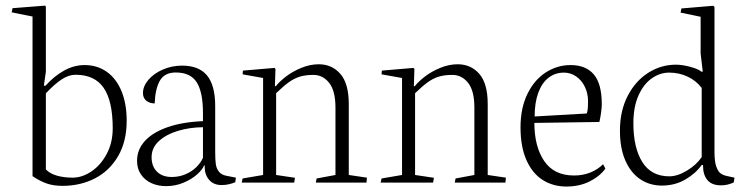

<svg xmlns="http://www.w3.org/2000/svg" viewBox="-20 -663 2710 697"><path d="M98.1 -23.4Q126 -4.9 150.4 3.4Q174.8 11.7 207 11.7Q272 11.7 325 -15.6Q377.9 -43 408.9 -96.4Q439.9 -149.9 439.9 -224.6Q439.9 -285.6 421.4 -331.3Q402.8 -377 368.2 -401.9Q333.5 -426.8 287.1 -426.8Q248.5 -426.8 212.2 -406.5Q175.8 -386.2 145.5 -352.1H139.2L146.5 -402.3V-638.2L144 -642.6L25.4 -633.3L22.5 -618.2L98.1 -603ZM254.4 -391.6Q323.7 -391.6 356.4 -344Q389.2 -296.4 389.2 -197.3Q389.2 -145 367.4 -104.2Q345.7 -63.5 312 -40.8Q278.3 -18.1 244.1 -18.1Q211.9 -18.1 186.5 -25.4Q161.1 -32.7 146.5 -47.9V-324.2Q177.7 -357.4 203.4 -374.5Q229 -391.6 254.4 -391.6Z M720.7 -62.5H723.1V-56.2Q723.1 -28.8 739.3 -10Q755.4 8.8 784.7 8.8Q798.8 8.8 812 5.6Q825.2 2.4 834 -1.5L836.4 -18.1L804.2 -24.4Q784.2 -27.8 774.9 -39.6Q765.6 -51.3 763.4 -67.4Q761.2 -83.5 761.2 -111.8V-277.8Q761.2 -353 731.7 -388.9Q702.1 -424.8 641.1 -424.8Q604 -424.8 571.3 -410.6Q538.6 -396.5 518.8 -373.3Q499 -350.1 499 -325.2Q499 -307.1 511.2 -297.4Q523.4 -287.6 541.5 -287.6Q543.5 -340.8 560.5 -370.4Q577.6 -399.9 618.2 -399.9Q671.4 -399.9 694.1 -364.3Q716.8 -328.6 716.8 -252V-223.1Q642.6 -220.2 588.6 -201.4Q534.7 -182.6 506.1 -151.4Q477.5 -120.1 477.5 -79.1Q477.5 -50.8 491.5 -30Q505.4 -9.3 529.3 1.7Q553.2 12.7 583 12.7Q616.7 12.7 646.7 0Q676.8 -12.7 696.5 -30.8Q716.3 -48.8 720.7 -62.5ZM716.8 -90.3Q709 -72.3 692.9 -56.4Q676.8 -40.5 653.6 -30.5Q630.4 -20.5 603.5 -20.5Q569.3 -20.5 549.8 -39.8Q530.3 -59.1 530.3 -92.3Q530.3 -126.5 556.9 -150.9Q583.5 -175.3 626.2 -188Q668.9 -200.7 716.8 -201.2Z M1050.8 -17.6 982.4 -27.8V-324.7Q1009.8 -351.1 1028.8 -364.7Q1047.9 -378.4 1068.6 -384.8Q1089.4 -391.1 1117.7 -391.1Q1151.9 -391.1 1174.8 -362.3Q1197.8 -333.5 1197.8 -272.9V-27.8L1129.4 -15.1L1126.5 0H1310.5L1312 -18.1L1246.1 -27.8V-285.2Q1246.1 -359.9 1215.6 -394.8Q1185.1 -429.7 1137.2 -429.7Q1105.5 -429.7 1074 -416.7Q1042.5 -403.8 1018.3 -385.3Q994.1 -366.7 981.4 -350.1H978L980 -412.1L977.1 -416.5L861.8 -406.7L860.8 -393.1L935.1 -379.9V-27.8L860.8 -15.1L857.4 0H1047.9Z M1555.2 -17.6 1486.8 -27.8V-324.7Q1514.2 -351.1 1533.2 -364.7Q1552.2 -378.4 1573 -384.8Q1593.8 -391.1 1622.1 -391.1Q1656.2 -391.1 1679.2 -362.3Q1702.1 -333.5 1702.1 -272.9V-27.8L1633.8 -15.1L1630.9 0H1814.9L1816.4 -18.1L1750.5 -27.8V-285.2Q1750.5 -359.9 1720 -394.8Q1689.5 -429.7 1641.6 -429.7Q1609.9 -429.7 1578.4 -416.7Q1546.9 -403.8 1522.7 -385.3Q1498.5 -366.7 1485.8 -350.1H1482.4L1484.4 -412.1L1481.4 -416.5L1366.2 -406.7L1365.2 -393.1L1439.5 -379.9V-27.8L1365.2 -15.1L1361.8 0H1552.2Z M2177.7 -50.8 2169.4 -66.9Q2150.9 -48.3 2124 -37.1Q2097.2 -25.9 2064 -25.9Q1991.2 -25.9 1955.6 -78.4Q1919.9 -130.9 1919.9 -216.8L2155.8 -220.2Q2159.2 -233.4 2161.9 -253.2Q2164.6 -272.9 2164.6 -284.2Q2164.6 -358.9 2135.7 -392.8Q2106.9 -426.8 2051.3 -426.8Q2002.9 -426.8 1961.4 -400.1Q1919.9 -373.5 1894.8 -322.3Q1869.6 -271 1869.6 -200.7Q1869.6 -129.4 1891.4 -81.1Q1913.1 -32.7 1950.7 -9.3Q1988.3 14.2 2036.1 14.2Q2082.5 14.2 2119.1 -3.7Q2155.8 -21.5 2177.7 -50.8ZM2114.7 -295.4Q2114.7 -260.3 2109.9 -251L1920.9 -240.2Q1920.9 -290.5 1934.1 -326.4Q1947.3 -362.3 1971.4 -380.9Q1995.6 -399.4 2027.3 -399.4Q2051.3 -399.4 2071.3 -385.7Q2091.3 -372.1 2103 -348.1Q2114.7 -324.2 2114.7 -295.4Z M2527.3 -64H2532.2V-60.5Q2532.2 -28.3 2548.1 -9.3Q2564 9.8 2597.2 9.8Q2611.8 9.8 2622.6 6.8Q2633.3 3.9 2643.6 -0.5L2646.5 -18.1L2617.2 -24.4Q2604.5 -27.3 2595.7 -33.7Q2586.9 -40 2580.3 -58.3Q2573.7 -76.7 2573.7 -111.8V-637.2L2569.8 -642.1L2453.6 -632.3L2450.7 -617.2L2523.4 -602.1V-468.8L2531.2 -402.8H2526.4Q2514.6 -412.6 2485.8 -420.4Q2457 -428.2 2433.6 -428.2Q2379.9 -428.2 2333.5 -398.9Q2287.1 -369.6 2258.8 -315.2Q2230.5 -260.7 2230.5 -188.5Q2230.5 -125 2250.2 -80.1Q2270 -35.2 2304.4 -12.2Q2338.9 10.7 2382.8 10.7Q2429.2 10.7 2466.8 -10.7Q2504.4 -32.2 2527.3 -64ZM2527.3 -343.8V-92.8Q2508.3 -64.5 2473.9 -43.7Q2439.5 -22.9 2409.7 -22.9Q2344.2 -22.9 2311.8 -74.7Q2279.3 -126.5 2279.3 -215.8Q2279.3 -274.9 2297.9 -316.4Q2316.4 -357.9 2346.2 -378.7Q2376 -399.4 2409.2 -399.4Q2444.3 -399.4 2475.3 -385.3Q2506.3 -371.1 2527.3 -343.8Z"/></svg>

Font: Neuton ExtraLight
Style: Regular
Weight: 275
Designer: Brian M Zick
Foundry: Brian M Zick
Version: Version 1.560